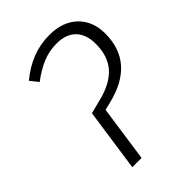

<svg xmlns="http://www.w3.org/2000/svg" viewBox="-206 -787 878 878"><g transform="rotate(-45 232.5 -348.0)"><path d="M164 -305 234 -323Q318 -344 359.5 -391Q401 -438 401 -517Q401 -578 368.5 -611.5Q336 -645 274 -645Q227 -645 184 -627Q141 -609 96 -575L65 -614Q164 -696 278 -696Q365 -696 415 -648Q465 -600 465 -520Q465 -331 256 -281L219 -272L180 0H120Z"/></g></svg>

Font: Fira Sans Light
Style: Italic
Weight: 300
Italic angle: -8°
Designer: bBox Type GmbH & Carrois Corporate GbR & Edenspiekermann AG
Foundry: bBox Type GmbH & Carrois Corporate GbR & Edenspiekermann AG
Version: Version 4.301